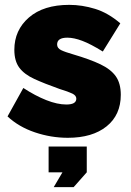

<svg xmlns="http://www.w3.org/2000/svg" viewBox="-20 -557 541 790"><path d="M259 10Q190 10 123.5 -12.5Q57 -35 11 -78L76 -195Q125 -163 170.5 -145Q216 -127 253 -127Q294 -127 294 -151Q294 -164 277.5 -172Q261 -180 225 -191Q163 -213 121.5 -232Q80 -251 59.5 -278.5Q39 -306 39 -352Q39 -433 99 -485Q159 -537 265 -537Q318 -537 371.5 -520.5Q425 -504 475 -461L403 -345Q353 -376 318.5 -389Q284 -402 257 -402Q215 -402 215 -374Q215 -359 231 -351Q247 -343 282 -333Q350 -313 393 -292.5Q436 -272 456.5 -243Q477 -214 477 -167Q477 -84 418.5 -37Q360 10 259 10ZM201 213 237 152H180V46H337V152L283 213Z"/></svg>

Font: Raleway Black
Style: Regular
Weight: 900
Designer: Matt McInerney, Pablo Impallari, Rodrigo Fuenzalida
Foundry: Matt McInerney, Pablo Impallari, Rodrigo Fuenzalida
Version: Version 4.026